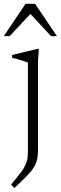

<svg xmlns="http://www.w3.org/2000/svg" viewBox="-44 -700 311 980"><path d="M98.5 -380.5Q93 -383 79.8 -387.5Q66.5 -392 50 -396.8Q33.5 -401.5 18 -405V-419.5L146.5 -450.5H154L150 -388V54.5Q150 81 147.8 100Q145.5 119 138.5 135.5Q131.5 152 118.5 169Q105.5 186 83.8 207.5Q62 229 30 259.5L12.5 242Q42 207.5 59.5 184.2Q77 161 85.5 143Q94 125 96.2 107.8Q98.5 90.5 98.5 67.5ZM-24.5 -515.5 86.5 -680.5H135L246.5 -515.5H216.5L101.5 -639.5H121L5.5 -515.5Z"/></svg>

Font: Newsreader 16pt 16pt Light
Style: Regular
Weight: 300
Version: Version 1.003